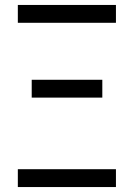

<svg xmlns="http://www.w3.org/2000/svg" viewBox="-20 -755 540 775"><path d="M52 0V-72H448V0ZM108 -361V-433H393V-361ZM52 -663V-735H448V-663Z"/></svg>

Font: Iosevka SS01
Style: Regular
Weight: 400
Monospace: yes
Designer: Belleve Invis
Foundry: Belleve Invis
Version: 2.3.3; ttfautohint (v1.8.3)